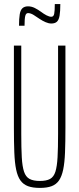

<svg xmlns="http://www.w3.org/2000/svg" viewBox="-20 -911 388 939"><path d="M175 8Q140 8 117 -0.5Q94 -9 80 -28.5Q66 -48 59 -81.5Q52 -115 50 -165.5Q48 -216 48 -286V-688H84V-256Q84 -187 86.5 -142Q89 -97 97.5 -71.5Q106 -46 124.5 -36Q143 -26 175 -26Q207 -26 225 -36Q243 -46 251 -71.5Q259 -97 261.5 -142Q264 -187 264 -256V-688H300V-286Q300 -216 298 -165.5Q296 -115 289 -81.5Q282 -48 268.5 -28.5Q255 -9 232.5 -0.5Q210 8 175 8ZM73 -785Q73 -820 76.5 -841Q80 -862 90 -871Q100 -880 117 -880Q134 -880 150 -872Q166 -864 181 -853Q194 -843 207.5 -836Q221 -829 231 -829Q242 -829 245 -843Q248 -857 248 -891H275Q275 -856 271.5 -835Q268 -814 258.5 -805Q249 -796 231 -796Q218 -796 203 -802.5Q188 -809 173 -819Q160 -828 145 -837.5Q130 -847 117 -847Q107 -847 103.5 -833Q100 -819 100 -785Z"/></svg>

Font: Saira UltraCondensed Thin
Style: Regular
Weight: 250
Width: 1
Designer: Hector Gatti with collaboration of the Omnibus-Type team
Foundry: Omnibus-Type
Version: Version 1.101